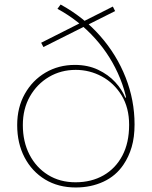

<svg xmlns="http://www.w3.org/2000/svg" viewBox="-20 -821 674 849"><path d="M311 -534Q368.5 -534 413.8 -512.5Q459 -491 489.5 -457.8Q520 -424.5 534 -389L542 -391L575 -271Q575 -214 562.2 -170.8Q549.5 -127.5 526 -93Q492.5 -43 437.2 -17.5Q382 8 315 8Q237.5 8 179.2 -27.5Q121 -63 88.5 -125.2Q56 -187.5 56 -268Q56 -346 89.8 -406Q123.5 -466 181.2 -500Q239 -534 311 -534ZM315 -512Q249.5 -512 196.5 -480.8Q143.5 -449.5 112.2 -394.5Q81 -339.5 81 -268Q81 -194 110.5 -137Q140 -80 192.5 -47.5Q245 -15 314 -15Q384 -15 437.5 -45.5Q491 -76 521 -132.8Q551 -189.5 551 -269Q551 -344.5 517.8 -399Q484.5 -453.5 430.5 -482.8Q376.5 -512 315 -512ZM248 -801Q349.5 -745.5 422.8 -662.2Q496 -579 535.5 -478.5Q575 -378 575 -271L551 -269Q551 -376 511.2 -474Q471.5 -572 400.2 -651.2Q329 -730.5 234 -782ZM172 -613 162 -632 479 -792 489 -772Z"/></svg>

Font: Hepta Slab ExtraLight
Style: Regular
Weight: 200
Designer: Michael LaGattuta
Foundry: Michael LaGattuta
Version: Version 1.100